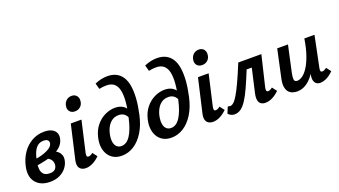

<svg xmlns="http://www.w3.org/2000/svg" viewBox="-60 -1220 3076 1742"><g transform="rotate(-20 1477.5 -349.0)"><path d="M196 13Q106 13 60 -42Q14 -97 33 -191Q48 -263 85 -317.5Q122 -372 176.5 -403Q231 -434 297 -434Q343 -434 371.5 -418.5Q400 -403 410 -377Q420 -351 411 -318Q401 -280 373.5 -254Q346 -228 307.5 -211.5Q269 -195 224.5 -184.5Q180 -174 136 -167L131 -225Q204 -235 254 -258.5Q304 -282 312 -312Q315 -322 312.5 -332.5Q310 -343 299 -351Q288 -359 265 -359Q231 -359 207.5 -341Q184 -323 168.5 -287.5Q153 -252 143 -199Q136 -162 139 -130.5Q142 -99 161 -80Q180 -61 220 -61Q238 -61 251.5 -65.5Q265 -70 274 -80.5Q283 -91 287 -107Q292 -128 285.5 -148Q279 -168 261.5 -182Q244 -196 216 -199L292 -246Q306 -242 324.5 -234Q343 -226 359 -211.5Q375 -197 383 -175Q391 -153 384 -121Q376 -85 351.5 -54.5Q327 -24 288 -5.5Q249 13 196 13Z M543 7Q519 7 500.5 -3.5Q482 -14 475 -36.5Q468 -59 476 -95L551 -421H654L586 -124Q582 -106 584.5 -95Q587 -84 601 -84Q609 -84 618.5 -88Q628 -92 643 -103L677 -59Q643 -26 609 -9.5Q575 7 543 7ZM626 -511Q603 -511 587.5 -521.5Q572 -532 566 -550Q560 -568 565 -590Q571 -618 591.5 -636Q612 -654 642 -654Q665 -654 680 -643Q695 -632 701 -613.5Q707 -595 702 -572Q696 -544 675.5 -527.5Q655 -511 626 -511Z M889 13Q845 13 812.5 -4Q780 -21 760 -52Q740 -83 734.5 -124.5Q729 -166 740 -214Q755 -281 792 -326.5Q829 -372 877.5 -395Q926 -418 974 -418Q1023 -418 1053.5 -396.5Q1084 -375 1097 -340L1064 -294Q1051 -320 1031 -332Q1011 -344 984 -344Q945 -344 918 -324.5Q891 -305 874 -273.5Q857 -242 850 -205Q842 -161 848 -131Q854 -101 871.5 -86Q889 -71 914 -71Q965 -71 1001.5 -127Q1038 -183 1061 -286Q1081 -371 1086.5 -436Q1092 -501 1082 -545.5Q1072 -590 1045 -612.5Q1018 -635 972 -635Q953 -635 935.5 -633Q918 -631 902 -627L886 -684Q917 -698 948 -704.5Q979 -711 1007 -711Q1057 -711 1093 -692.5Q1129 -674 1151.5 -638Q1174 -602 1182 -550Q1190 -498 1185.5 -431Q1181 -364 1163 -283Q1142 -187 1100.5 -121Q1059 -55 1004.5 -21Q950 13 889 13Z M1368 13Q1324 13 1291.5 -4Q1259 -21 1239 -52Q1219 -83 1213.5 -124.5Q1208 -166 1219 -214Q1234 -281 1271 -326.5Q1308 -372 1356.5 -395Q1405 -418 1453 -418Q1502 -418 1532.5 -396.5Q1563 -375 1576 -340L1543 -294Q1530 -320 1510 -332Q1490 -344 1463 -344Q1424 -344 1397 -324.5Q1370 -305 1353 -273.5Q1336 -242 1329 -205Q1321 -161 1327 -131Q1333 -101 1350.5 -86Q1368 -71 1393 -71Q1444 -71 1480.5 -127Q1517 -183 1540 -286Q1560 -371 1565.5 -436Q1571 -501 1561 -545.5Q1551 -590 1524 -612.5Q1497 -635 1451 -635Q1432 -635 1414.5 -633Q1397 -631 1381 -627L1365 -684Q1396 -698 1427 -704.5Q1458 -711 1486 -711Q1536 -711 1572 -692.5Q1608 -674 1630.5 -638Q1653 -602 1661 -550Q1669 -498 1664.5 -431Q1660 -364 1642 -283Q1621 -187 1579.5 -121Q1538 -55 1483.5 -21Q1429 13 1368 13Z M1771 7Q1747 7 1728.5 -3.5Q1710 -14 1703 -36.5Q1696 -59 1704 -95L1779 -421H1882L1814 -124Q1810 -106 1812.5 -95Q1815 -84 1829 -84Q1837 -84 1846.5 -88Q1856 -92 1871 -103L1905 -59Q1871 -26 1837 -9.5Q1803 7 1771 7ZM1854 -511Q1831 -511 1815.5 -521.5Q1800 -532 1794 -550Q1788 -568 1793 -590Q1799 -618 1819.5 -636Q1840 -654 1870 -654Q1893 -654 1908 -643Q1923 -632 1929 -613.5Q1935 -595 1930 -572Q1924 -544 1903.5 -527.5Q1883 -511 1854 -511Z M1977 10Q1957 10 1941 1Q1925 -8 1917 -18L1942 -79Q1951 -77 1956.5 -76Q1962 -75 1966 -75Q1981 -75 1998.5 -90Q2016 -105 2039 -143Q2062 -181 2093.5 -248.5Q2125 -316 2168 -421H2330L2312 -336H2218Q2181 -245 2151 -179Q2121 -113 2094 -71.5Q2067 -30 2039 -10Q2011 10 1977 10ZM2277 7Q2253 7 2235.5 -3.5Q2218 -14 2212 -40Q2206 -66 2216 -110L2287 -421H2391L2320 -124Q2316 -106 2318.5 -95Q2321 -84 2335 -84Q2343 -84 2352.5 -88Q2362 -92 2377 -103L2411 -59Q2377 -26 2343 -9.5Q2309 7 2277 7Z M2583 9Q2562 9 2540.5 2.5Q2519 -4 2503 -21Q2487 -38 2481 -70Q2475 -102 2486 -152L2544 -421H2648L2592 -164Q2585 -131 2586.5 -106.5Q2588 -82 2617 -82Q2638 -82 2664.5 -99.5Q2691 -117 2717.5 -156.5Q2744 -196 2767.5 -261Q2791 -326 2806 -421H2865Q2842 -303 2810.5 -220.5Q2779 -138 2742 -87.5Q2705 -37 2665 -14Q2625 9 2583 9ZM2804 7Q2784 7 2769 -4Q2754 -15 2748 -37Q2742 -59 2749 -92L2819 -421H2904L2843 -124Q2839 -105 2841.5 -94.5Q2844 -84 2858 -84Q2866 -84 2875.5 -88Q2885 -92 2900 -103L2934 -59Q2901 -25 2867.5 -9Q2834 7 2804 7Z"/></g></svg>

Font: Ysabeau Office
Style: Bold Italic
Weight: 700
Italic angle: -12°
Designer: Christian Thalmann (Catharsis Fonts)
Version: Version 2.001;gftools[0.9.30]; featfreeze: tnum,lnum,ss02